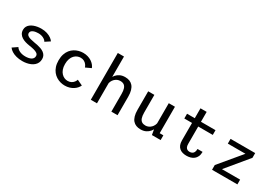

<svg xmlns="http://www.w3.org/2000/svg" viewBox="43 -1701 3813 2665"><g transform="rotate(30 1950.0 -369.0)"><path d="M323.7 11Q270 11 226.1 -0.6Q182.1 -12.2 150.5 -32.3Q118.8 -52.4 101.6 -77.6L180.4 -131.3Q188.4 -117.2 202.2 -105.2Q215.9 -93.3 234.9 -84.3Q253.8 -75.3 277.2 -70.5Q300.6 -65.7 327.4 -65.7Q353.4 -65.7 376.4 -70.2Q399.4 -74.6 417.2 -84Q435 -93.4 445.1 -108.6Q455.1 -123.8 455.1 -145.2Q455.1 -170.8 434.1 -186Q413 -201.3 377.7 -210.3Q342.4 -219.4 298.6 -225.5Q265.7 -230.4 233.3 -240.2Q200.9 -249.9 174.2 -266.9Q147.6 -283.8 131.6 -309.8Q115.6 -335.7 115.6 -372.3Q115.6 -402.1 128 -425Q140.4 -447.9 161.9 -464.3Q183.4 -480.8 211.1 -491.4Q238.9 -501.9 269.7 -507Q300.5 -512 330.9 -512Q382.6 -512 423.3 -498.8Q464.1 -485.5 491.8 -465.4Q519.6 -445.3 532 -424.6L455.3 -374.4Q448.5 -387.9 435.8 -399.1Q423.1 -410.2 406 -418.6Q388.9 -427.1 368.5 -431.6Q348.1 -436.1 325.7 -436.1Q307.9 -436.1 287.2 -433.2Q266.6 -430.4 248.5 -423.1Q230.4 -415.9 218.9 -403.5Q207.3 -391 207.3 -371.6Q207.3 -348.6 225 -334.2Q242.6 -319.9 272.9 -311.4Q303.2 -302.9 341 -296.9Q366.6 -292.9 395.2 -286.9Q423.9 -280.9 451.3 -271Q478.7 -261.1 500.9 -245.3Q523.1 -229.6 536.4 -206.4Q549.6 -183.3 549.6 -150.6Q549.6 -116.9 537.1 -90.6Q524.6 -64.3 502.6 -45.1Q480.6 -25.9 451.8 -13.5Q423 -1.1 390.2 4.9Q357.5 11 323.7 11Z M1001.4 11Q967.1 11 932 1.5Q897 -8 865.2 -27.8Q833.5 -47.5 808.7 -78.5Q783.9 -109.5 769.4 -152.2Q755 -195 755 -251Q755 -307.5 769.4 -350.5Q783.9 -393.5 808.7 -424.2Q833.5 -455 865.2 -474.2Q897 -493.5 932 -502.8Q967.1 -512 1001.4 -512Q1041.9 -512 1075.6 -502Q1109.3 -492 1136.1 -474.6Q1163 -457.2 1181.7 -434.9Q1200.4 -412.6 1210 -387.7L1122 -346.9Q1116 -367 1101.1 -387.6Q1086.3 -408.1 1062 -421.9Q1037.7 -435.7 1003.8 -435.7Q978.4 -435.7 952.7 -425.4Q927.1 -415 905.6 -392.8Q884.1 -370.6 871.2 -335.4Q858.3 -300.2 858.3 -251Q858.3 -202.3 871.2 -167.3Q884.1 -132.4 905.6 -109.7Q927.1 -87 952.7 -76.1Q978.4 -65.3 1003.8 -65.3Q1038 -65.3 1062.3 -78.6Q1086.6 -92 1101.3 -111.8Q1116 -131.6 1121.4 -150.7L1209.8 -109.3Q1200.3 -86.9 1181.9 -65.4Q1163.4 -43.9 1136.6 -26.6Q1109.9 -9.4 1076 0.8Q1042.1 11 1001.4 11Z M1416.3 0V-750H1515.3V0ZM1745.9 0V-282.3Q1745.9 -335.6 1734.8 -368.4Q1723.7 -401.2 1700.8 -416.3Q1677.9 -431.4 1642.3 -431.4Q1616.9 -431.4 1594.2 -421.4Q1571.6 -411.4 1553.7 -393.5Q1535.9 -375.6 1525 -352.1Q1514.1 -328.6 1512.4 -302L1484.4 -311Q1484.4 -348.4 1496.6 -384.1Q1508.8 -419.9 1532.8 -448.7Q1556.7 -477.6 1592.1 -494.6Q1627.6 -511.6 1674.4 -511.6Q1713.7 -511.6 1745.1 -499.4Q1776.4 -487.3 1798.7 -461.6Q1821 -435.9 1832.9 -395.3Q1844.9 -354.7 1844.9 -297.6V0Z M2218.1 11.6Q2179.3 11.6 2147.7 -0.6Q2116.1 -12.7 2093.8 -38.4Q2071.5 -64.1 2059.6 -104.9Q2047.6 -145.6 2047.6 -202.4V-500H2146.6V-217.7Q2146.6 -164.4 2157.7 -131.6Q2168.8 -98.8 2191.7 -83.7Q2214.6 -68.6 2250.2 -68.6Q2275.6 -68.6 2298.2 -78.6Q2320.9 -88.6 2338.8 -106.5Q2356.6 -124.4 2367.5 -147.9Q2378.4 -171.4 2380.1 -198L2408.1 -189Q2408.1 -151.6 2395.9 -115.9Q2383.7 -80.1 2359.8 -51.3Q2335.8 -22.4 2300.4 -5.4Q2264.9 11.6 2218.1 11.6ZM2395.9 0 2377.4 -107V-500H2476.4V-52.6L2456.9 -76.1H2535.4V0Z M2794.1 -143.7V-658.5H2893.3V-146.4Q2893.3 -113.6 2902.5 -94.6Q2911.8 -75.6 2927.8 -67.3Q2943.9 -59.1 2963.9 -59.1Q2984.4 -59.1 3001.8 -67.1Q3019.3 -75.2 3030 -94.7Q3040.6 -114.2 3040.6 -149.1H3121.8Q3121.8 -105.2 3107.9 -74.8Q3094.1 -44.4 3070.3 -25.8Q3046.5 -7.3 3016.2 1.2Q2985.9 9.6 2952.8 9.6Q2919.1 9.6 2890.2 1.5Q2861.4 -6.7 2839.9 -24.9Q2818.3 -43 2806.2 -72.4Q2794.1 -101.8 2794.1 -143.7ZM2670.4 -423.9V-500H3126.6V-423.9Z M3359.7 0V-76.1L3650.1 -423.9H3367.7V-500H3762.4V-423.9L3474.4 -76.1H3765.7V0Z"/></g></svg>

Font: Trispace Thin
Style: Regular
Weight: 100
Designer: Tyler Finck
Foundry: Etcetera Type Company
Version: Version 1.210